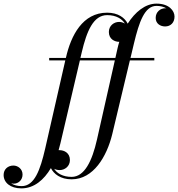

<svg xmlns="http://www.w3.org/2000/svg" viewBox="-205 -780 984 1060"><path d="M66.5 -460V-446.5H155.5L44.5 40C17 159.5 -15 247.5 -85.5 247.5C-109 247.5 -128.5 242 -143.5 232.5C-138.5 233.5 -134 234 -129.5 234C-103 234 -80.5 213.5 -80.5 183.5C-80.5 153 -106 134 -131 134C-161.5 134 -185 154.5 -185 186C-185 228 -148 260 -87 260C-16.5 260 38 212.5 76 148C91.5 180 128.5 210 190.5 210C310.5 210 384.5 84.5 414.5 -38.5L512 -446.5H647V-460H515.5L534.5 -540C563 -659 593.5 -747.5 659 -747.5C681.5 -747.5 700 -742 713.5 -734C711.5 -734.5 709.5 -734.5 708 -734.5C680 -734.5 654.5 -714 654.5 -681C654.5 -648.5 681.5 -634 706.5 -634C737 -634 758.5 -655 758.5 -688.5C758.5 -720.5 728.5 -760 659 -760C596.5 -760 541 -713.5 500 -649.5C484 -681.5 447.5 -710 386.5 -710C251.5 -710 187 -585 159 -461.5L158.5 -460ZM246 -490C274 -609.5 311 -696.5 386.5 -696.5C436.5 -696.5 469 -675.5 484.5 -650C473.5 -656.5 461 -659 452.5 -659C424.5 -659 396 -638.5 396 -603.5C396 -563.5 428.5 -549 453.5 -549C449.5 -536.5 446.5 -524 443.5 -511.5L432 -460H239ZM124.5 159C152.5 159 181 138.5 181 103.5C181 63.5 148.5 49 123.5 49C121.5 49 120 49 118.5 49C122 36.5 125.5 24 128.5 11.5L236 -446.5H429L330.5 -10C303.5 110 261 196.5 190.5 196.5C142 196.5 110 177 94 152C103.5 157 114.5 159 124.5 159Z"/></svg>

Font: Bodoni* 16pt
Style: Italic
Weight: 400
Italic angle: -13°
Version: Version 2.3